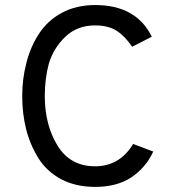

<svg xmlns="http://www.w3.org/2000/svg" viewBox="-20 -732 687 764"><path d="M358.4 11.7Q282.2 11.7 223.6 -18.6Q166 -49.8 132.8 -102.5Q99.6 -156.2 84 -217.8Q68.4 -280.3 68.4 -349.6Q68.4 -418.9 85 -481.4Q100.6 -543.9 133.8 -595.7Q168 -649.4 225.6 -680.7Q283.2 -711.9 358.4 -711.9Q522.5 -711.9 584 -585.9Q557.6 -572.3 505.9 -545.9Q477.5 -587.9 444.3 -609.4Q411.1 -630.9 358.4 -630.9Q287.1 -630.9 240.2 -585.9Q193.4 -541 174.8 -480.5Q158.2 -419.9 158.2 -349.6Q158.2 -235.4 209 -152.3Q259.8 -70.3 358.4 -70.3Q456.1 -70.3 509.8 -159.2Q537.1 -149.4 589.8 -128.9Q560.5 -65.4 502.9 -26.4Q445.3 11.7 358.4 11.7Z"/></svg>

Font: Overpass
Style: Regular
Weight: 400
Designer: Delve Withrington, Thomas Jockin
Version: Version 3.000;DELV;Overpass; ttfautohint (v1.5)